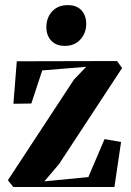

<svg xmlns="http://www.w3.org/2000/svg" viewBox="-20 -746 522 766"><path d="M324 -479.5 148.5 -465 105 -333 33.5 -332 47 -501.5 447 -502.5 467 -474.5 216 -92 157 -22.5 332.5 -39.5 397 -191 463 -179.5 436.5 0H33L11.5 -27L275 -428.5ZM238 -563Q203.5 -563 184.2 -584Q165 -605 165 -637.5Q165 -675.5 188 -700.5Q211 -725.5 250 -725.5H251Q286 -725.5 305 -704.8Q324 -684 324 -651Q324 -614.5 301 -588.8Q278 -563 239 -563Z"/></svg>

Font: Merriweather 144pt
Style: Bold
Weight: 700
Version: Version 2.100